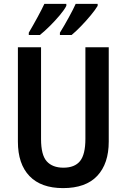

<svg xmlns="http://www.w3.org/2000/svg" viewBox="-20 -957 651 987"><path d="M539 -229Q539 -116 480 -53Q421 10 304 10Q191 10 131.5 -52Q72 -114 72 -229V-714H191V-242Q191 -160 220.5 -127.5Q250 -95 306 -95Q364 -95 391.5 -129Q419 -163 419 -243V-714H539ZM482 -927Q471 -908 447.5 -879.5Q424 -851 397 -823Q370 -795 348 -777H288V-789Q311 -826 334.5 -869Q358 -912 369 -937H482ZM321 -927Q311 -907 288 -879.5Q265 -852 237.5 -824.5Q210 -797 185 -777H128V-789Q151 -828 173.5 -869.5Q196 -911 208 -937H321Z"/></svg>

Font: Noto Sans Malayalam Condensed SemiBold
Style: Regular
Weight: 600
Width: 3
Designer: Jelle Bosma - Monotype Design Team
Foundry: Monotype Imaging Inc.
Version: Version 2.104; ttfautohint (v1.8.4.7-5d5b)